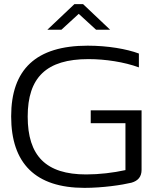

<svg xmlns="http://www.w3.org/2000/svg" viewBox="-20 -900 750 929"><path d="M652 -574V-641C593 -663 502 -679 404 -679C154 -679 34 -564 34 -337C34 -109 152 9 389 9C477 9 571 -5 616 -16C648 -25 665 -45 665 -78V-366H419V-304H587V-77C528 -64 460 -56 397 -56C202 -56 114 -146 114 -336C114 -525 204 -614 408 -614C490 -614 581 -600 652 -574ZM209 -756H277L361 -833L445 -756H513L382 -880H340Z"/></svg>

Font: LT Wave Light
Style: Regular
Weight: 300
Designer: Daniel Lyons
Version: Version 2.5 (Glyphs App)